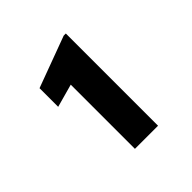

<svg xmlns="http://www.w3.org/2000/svg" viewBox="-115 -799 565 565"><g transform="rotate(-45 167.5 -517.0)"><path d="M234.4 -325.7H138.2V-592.8L65.9 -572.8V-650.4L225.6 -709.5H234.4Z"/></g></svg>

Font: MAUL Condensed Bold
Style: Condensed Bold
Weight: 700
Designer: MAUL
Version: Version 1.0; 2020; ttfautohint (v1.8.3)